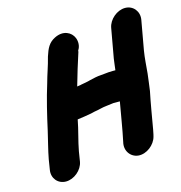

<svg xmlns="http://www.w3.org/2000/svg" viewBox="-118 -859 971 1028"><g transform="rotate(-15 368.0 -345.0)"><path d="M568 -669 539 -507C536 -490 534 -464 531 -444H517C500 -444 487 -443 471 -441L450 -439C429 -438 408 -433 387 -428C371 -423 350 -420 334 -417C331 -416 327 -415 324 -415C319 -414 314 -414 311 -413C328 -474 346 -531 365 -590L366 -598C380 -618 380 -645 372 -665C358 -700 315 -723 264 -697C228 -679 215 -651 201 -608C189 -559 173 -519 160 -470C136 -394 115 -306 97 -224C86 -175 72 -125 63 -76L54 -20C46 25 77 63 122 63C167 63 213 25 221 -20L230 -76C240 -131 258 -187 268 -242C296 -246 319 -249 345 -254L366 -259C378 -261 390 -263 401 -266C423 -272 451 -273 475 -277H511C498 -206 487 -132 472 -62C460 -15 490 25 532 29C578 33 625 -5 636 -48L639 -60C641 -70 643 -78 644 -85C656 -153 667 -222 681 -289C683 -301 685 -316 687 -334L693 -382C697 -422 699 -466 706 -507L735 -669C743 -714 712 -753 667 -753C622 -753 576 -714 568 -669Z"/></g></svg>

Font: Blanket
Style: BlkObl
Weight: 900
Foundry: Cannot Into Space Fonts
Version: Version 0.9